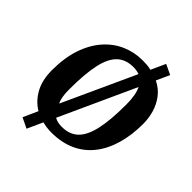

<svg xmlns="http://www.w3.org/2000/svg" viewBox="-229 -879 1114 1114"><g transform="rotate(45 328.0 -322.5)"><path d="M177.5 97.1 114 66.2 154.7 -24Q104.2 -53.8 72.8 -109.7Q41.5 -165.6 41.5 -247.2Q41.5 -350 67.8 -426.9Q94.1 -503.8 140.1 -555.8Q186.1 -607.9 246.1 -633.9Q306.1 -660 373.5 -660Q392.6 -660 410.2 -658.6Q427.9 -657.1 443.8 -652.7L484.5 -741.9L546.8 -712.3L510 -631.4Q555.6 -609 583.3 -572.3Q611 -535.6 623.8 -491.7Q636.6 -447.8 636.6 -402Q636.6 -308.9 614.7 -233.1Q592.9 -157.2 549.7 -102.3Q506.6 -47.4 442.6 -18.2Q378.7 11 295 11Q275.9 11 257.1 8.6Q238.4 6.2 221 1.6ZM208.4 -140.1 412.7 -586.2Q390.8 -594.7 363.1 -594.7Q301.8 -594.7 263.8 -559.3Q225.8 -524 208.4 -445.9Q191.1 -367.7 191.1 -239.3Q191.1 -205.5 195.4 -180.7Q199.8 -155.9 208.4 -140.1ZM314.8 -55.1Q376.6 -55.1 414.4 -90.7Q452.3 -126.3 470.1 -204.6Q487.8 -282.9 487.8 -410.8Q487.8 -452.4 482.2 -482.7Q476.6 -513 466.1 -533.7L254 -69.2Q267.7 -61.2 282.7 -58.2Q297.7 -55.1 314.8 -55.1Z"/></g></svg>

Font: Faustina Light
Style: Italic
Weight: 300
Italic angle: -8°
Designer: Alfonso Garcia
Foundry: http://www.omnibus-type.com
Version: Version 1.200